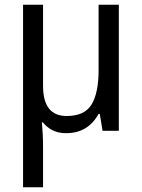

<svg xmlns="http://www.w3.org/2000/svg" viewBox="-20 -556 603 816"><path d="M485 -536V0H416L404 -72H399Q354 10 261 10Q227 10 203 -2.5Q179 -15 162 -36H158Q160 -15 161.5 13Q163 41 163 74V240H78V-536H163V-191Q163 -63 263 -63Q340 -63 369.5 -112.5Q399 -162 399 -257V-536Z"/></svg>

Font: Noto Sans SemiCondensed
Style: Regular
Weight: 400
Width: 4
Designer: Monotype Design Team
Foundry: Monotype Imaging Inc.
Version: Version 2.013; ttfautohint (v1.8.4.7-5d5b)